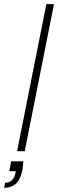

<svg xmlns="http://www.w3.org/2000/svg" viewBox="-22 -734 282 932"><path d="M91 49Q91 59 89.5 70.5Q88 82 87 90Q76 142 52.5 160Q29 178 -2 178L3 153Q25 153 37 140Q49 127 53 105L55 97H23L32 49ZM203 -714H240L98 0H61Z"/></svg>

Font: Albert Sans ExtraLight
Style: Italic
Weight: 250
Italic angle: -11.25°
Designer: Andreas Rasmussen
Foundry: a.Foundry
Version: Version 1.025